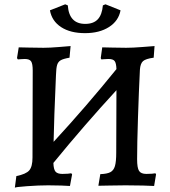

<svg xmlns="http://www.w3.org/2000/svg" viewBox="-20 -861 792 892"><path d="M705 -51 696 3Q683 2 644.5 1Q606 0 563 0Q527 0 489 1Q451 2 437 2L446 -52Q477 -53 492.5 -61Q508 -69 514 -89.5Q520 -110 520 -152L521 -442Q371 -279 228 -104Q229 -74 238 -63.5Q247 -53 270 -53Q284 -53 295.5 -54Q307 -55 311 -56L315 -51L305 3Q294 2 264.5 1Q235 0 204 0Q160 0 105.5 4Q51 8 49 11L56 -43Q101 -52 116 -69.5Q131 -87 131 -129L132 -533Q132 -565 124.5 -576Q117 -587 95 -587Q85 -587 75.5 -586Q66 -585 63 -585L59 -591L67 -641Q79 -641 113 -640Q147 -639 182 -639Q211 -639 253 -642.5Q295 -646 308 -647L303 -593Q274 -588 262 -581Q250 -574 245.5 -559.5Q241 -545 240 -511Q231 -309 229 -202Q382 -368 521 -540Q520 -568 512.5 -577.5Q505 -587 484 -587Q474 -587 464 -586Q454 -585 451 -585L448 -591L455 -641Q467 -641 500 -640Q533 -639 566 -639Q596 -639 640 -642.5Q684 -646 698 -647L694 -593Q657 -588 644.5 -577Q632 -566 630 -537Q625 -437 621 -313.5Q617 -190 617 -121Q617 -81 626 -67Q635 -53 660 -53Q675 -53 686.5 -54Q698 -55 702 -56ZM212 -813 283 -841 295 -836Q301 -750 376 -750Q414 -750 434 -771Q454 -792 458 -836L470 -841L540 -813Q531 -764 486.5 -735.5Q442 -707 375 -707Q307 -707 264 -735Q221 -763 212 -813Z"/></svg>

Font: Alegreya SC Medium
Style: Regular
Weight: 500
Designer: Juan Pablo del Peral
Foundry: Huerta Tipografica
Version: Version 2.007; ttfautohint (v1.6)